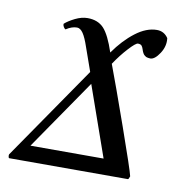

<svg xmlns="http://www.w3.org/2000/svg" viewBox="-81 -482 528 538"><g transform="rotate(10 183.0 -213.0)"><path d="M239.3 -44.9 168.9 -245.1 31.2 -44.9ZM127 -424.8Q156.7 -424.8 173.6 -406.5Q190.4 -388.2 206.1 -340.8Q232.4 -378.4 263.4 -402.1Q294.4 -425.8 324.2 -425.8Q344.7 -425.8 356.4 -408.2Q359.4 -385.7 345.7 -364.7Q332 -343.8 319.3 -343.8Q315.9 -343.8 312.7 -344.5Q309.6 -345.2 307.6 -345.9Q305.7 -346.7 303.5 -348.6Q301.3 -350.6 300.3 -351.6Q299.3 -352.5 298.1 -355Q296.9 -357.4 296.4 -358.4Q295.9 -359.4 294.9 -362.1Q293.9 -364.7 293.9 -365.2Q292.5 -369.1 291.7 -370.8Q291 -372.6 289.3 -374.8Q287.6 -377 284.9 -377.9Q282.2 -378.9 278.3 -378.9Q272 -378.9 252.7 -357.9Q233.4 -336.9 215.8 -310.5Q235.8 -257.8 276.6 -142.1Q317.4 -26.4 321.3 -8.8Q318.4 0 316.4 0H-21.5Q-22.9 0 -23.7 -4.4Q-24.4 -8.8 -23.4 -10.7Q109.4 -203.1 160.2 -277.3L136.7 -343.8Q127.9 -370.1 119.9 -381.8Q111.8 -393.6 102.5 -393.6Q87.4 -393.6 71.3 -382.8Q68.8 -383.8 65.9 -388.2Q63 -392.6 63.5 -397.5Q73.7 -406.7 92 -415.8Q110.4 -424.8 127 -424.8Z"/></g></svg>

Font: Crimson
Style: Italic
Weight: 400
Italic angle: -11°
Version: Version 0.8